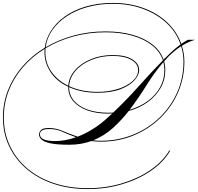

<svg xmlns="http://www.w3.org/2000/svg" viewBox="-129 -945 1351 1308"><path d="M1030 82Q985 160 899.5 218.5Q814 277 703 310Q592 343 469 343Q342 343 236 307.5Q130 272 53 206.5Q-24 141 -66.5 52Q-109 -37 -109 -145Q-109 -244 -74 -332Q-39 -420 25 -493.5Q89 -567 176 -620Q183 -679 217.5 -734Q252 -789 311.5 -832Q371 -875 454 -900Q537 -925 641 -925Q754 -925 849 -890Q944 -855 1010.5 -792Q1077 -729 1106 -646Q1129 -662 1151 -674H1202Q1159 -664 1110 -633Q1127 -581 1127 -524Q1127 -416 1085 -318Q1043 -220 966 -144Q889 -68 785 -24Q681 20 558 20Q524 20 493 16Q459 28 422 34.5Q385 41 343 41Q255 41 211 30.5Q167 20 152 4Q137 -12 137 -28Q137 -45 150.5 -59Q164 -73 203 -73Q252 -73 298 -53Q344 -33 400 -14Q447 -32 494.5 -60.5Q542 -89 586 -127Q610 -148 636 -172Q622 -171 608 -171Q526 -171 465 -193.5Q404 -216 370 -256Q336 -296 336 -350V-354Q258 -390 216 -453Q174 -516 174 -590Q174 -601 175 -612Q90 -560 27.5 -487.5Q-35 -415 -69 -328.5Q-103 -242 -103 -145Q-103 -39 -61 49.5Q-19 138 57 202.5Q133 267 238 302Q343 337 469 337Q590 337 700 304.5Q810 272 895 214Q980 156 1025 79ZM590 -731Q694 -731 775.5 -707.5Q857 -684 911 -641Q965 -598 985 -539Q1000 -554 1014 -567Q1059 -612 1101 -642Q1073 -725 1007 -787Q941 -849 847 -884Q753 -919 639 -919Q547 -919 467.5 -897Q388 -875 327 -835Q266 -795 228 -741Q190 -687 182 -623Q268 -674 371.5 -702.5Q475 -731 590 -731ZM639 -570Q725 -570 772 -541Q819 -512 819 -467Q819 -434 787 -398Q755 -362 692 -337.5Q629 -313 535 -313Q479 -313 430.5 -323Q382 -333 342 -351V-350Q342 -298 375 -259Q408 -220 468 -198.5Q528 -177 608 -177Q625 -177 642 -178Q732 -263 815.5 -357Q899 -451 981 -534Q961 -593 908 -635.5Q855 -678 774 -701.5Q693 -725 590 -725Q475 -725 371 -696.5Q267 -668 181 -616Q180 -603 180 -590Q180 -515 222 -455.5Q264 -396 336 -361Q340 -419 381.5 -466.5Q423 -514 490.5 -542Q558 -570 639 -570ZM997 -468Q997 -402 965.5 -346.5Q934 -291 878 -250Q822 -209 748 -189Q698 -125 639 -72Q580 -19 506 11Q532 14 558 14Q675 14 777.5 -27.5Q880 -69 957 -143Q1034 -217 1077.5 -314.5Q1121 -412 1121 -524Q1121 -579 1105 -630Q1060 -601 1020 -561Q1005 -545 989 -527Q997 -499 997 -468ZM639 -564Q559 -564 492.5 -536.5Q426 -509 385.5 -462Q345 -415 342 -358Q383 -339 432 -329Q481 -319 536 -319Q612 -319 674.5 -339Q737 -359 774.5 -393Q812 -427 812 -467Q812 -511 765 -537.5Q718 -564 639 -564ZM991 -468Q991 -496 984 -522Q923 -451 869 -364Q815 -277 754 -197Q825 -218 878.5 -257.5Q932 -297 961.5 -350.5Q991 -404 991 -468ZM143 -30Q143 16 247 16Q315 16 389 -10Q338 -28 297 -47Q256 -66 207 -66Q143 -66 143 -30Z"/></svg>

Font: Ballet 72pt
Style: Regular
Weight: 400
Designer: Maximiliano R. Sproviero
Foundry: Omnibus-Type
Version: Version 1.100; ttfautohint (v1.8.3)